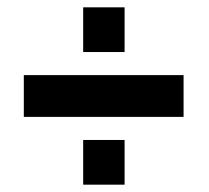

<svg xmlns="http://www.w3.org/2000/svg" viewBox="-20 -543 570 524"><path d="M207 -401V-523H320V-401ZM45 -224V-338H481V-224ZM207 -39V-161H320V-39Z"/></svg>

Font: TypoPRO Titillium Maps
Style: 800 wt
Weight: 800
Designer: Campivisivi
Foundry: Accademia di Belle Arti di Urbino and students of MA course of Visual design
Version: Version 001.001